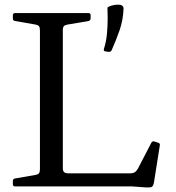

<svg xmlns="http://www.w3.org/2000/svg" viewBox="-20 -798 753 822"><path d="M151 0V-742H249V-78Q249 -66 254.5 -61Q260 -56 273 -56H538Q550 -56 557.5 -61Q565 -66 571 -77L628 -187Q632 -195 642 -192L657 -187Q667 -184 664 -174L639 -16Q637 -7 634 -2Q631 3 623.5 4Q616 5 599 4L544 0ZM44 0Q35 0 35 -10V-23Q35 -33 45 -34L131 -49Q143 -51 147 -56.5Q151 -62 151 -74V-215H249V0ZM35 -732Q35 -742 44 -742H358Q368 -742 368 -733V-720Q368 -711 359 -708L270 -693Q258 -691 253.5 -686Q249 -681 249 -669V-527H151V-668Q151 -680 147 -685.5Q143 -691 131 -693L45 -708Q35 -709 35 -719ZM501 -775Q509 -771 509 -761Q507 -712 492.5 -670Q478 -628 458 -583Q454 -575 444 -576L431 -578Q422 -579 425 -589Q435 -620 438 -654.5Q441 -689 441 -719Q441 -749 440 -766Q448 -772 461 -775Q474 -778 486 -778Q491 -778 494.5 -777.5Q498 -777 501 -775Z"/></svg>

Font: Hahmlet
Style: Regular
Weight: 400
Designer: Minjoo Ham & Mark Frömberg
Foundry: hypertype
Version: Version 1.002